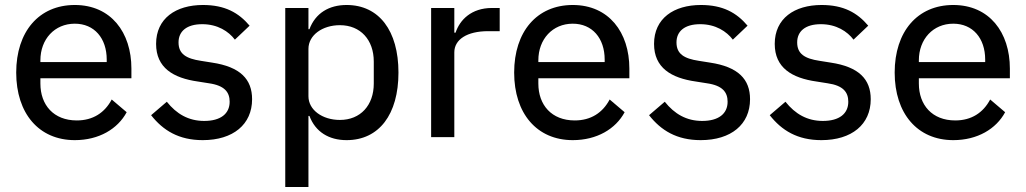

<svg xmlns="http://www.w3.org/2000/svg" viewBox="-20 -550 4115 770"><path d="M280 12C377 12 452 -33 488 -100L428 -151C400 -98 353 -67 288 -67C195 -67 142 -129 142 -215V-236H507V-275C507 -420 425 -530 280 -530C136 -530 45 -423 45 -259C45 -95 136 12 280 12ZM280 -455C358 -455 408 -397 408 -311V-301H142V-308C142 -393 199 -455 280 -455Z M793 12C915 12 991 -51 991 -152C991 -232 944 -282 830 -299L786 -306C726 -315 696 -334 696 -380C696 -424 728 -453 791 -453C853 -453 897 -424 922 -391L981 -447C937 -499 882 -530 794 -530C685 -530 606 -476 606 -374C606 -278 675 -237 774 -223L818 -216C881 -207 901 -180 901 -142C901 -94 865 -65 799 -65C736 -65 688 -93 649 -142L586 -88C634 -27 697 12 793 12Z M1124 200H1217V-85H1221C1245 -21 1299 12 1370 12C1500 12 1578 -91 1578 -259C1578 -427 1500 -530 1370 -530C1299 -530 1245 -497 1221 -433H1217V-518H1124ZM1343 -69C1273 -69 1217 -109 1217 -164V-354C1217 -409 1273 -449 1343 -449C1426 -449 1479 -390 1479 -303V-215C1479 -128 1426 -69 1343 -69Z M1802 0V-340C1802 -391 1852 -425 1938 -425H1984V-518H1953C1870 -518 1824 -470 1807 -419H1802V-518H1709V0Z M2277 12C2374 12 2449 -33 2485 -100L2425 -151C2397 -98 2350 -67 2285 -67C2192 -67 2139 -129 2139 -215V-236H2504V-275C2504 -420 2422 -530 2277 -530C2133 -530 2042 -423 2042 -259C2042 -95 2133 12 2277 12ZM2277 -455C2355 -455 2405 -397 2405 -311V-301H2139V-308C2139 -393 2196 -455 2277 -455Z M2790 12C2912 12 2988 -51 2988 -152C2988 -232 2941 -282 2827 -299L2783 -306C2723 -315 2693 -334 2693 -380C2693 -424 2725 -453 2788 -453C2850 -453 2894 -424 2919 -391L2978 -447C2934 -499 2879 -530 2791 -530C2682 -530 2603 -476 2603 -374C2603 -278 2672 -237 2771 -223L2815 -216C2878 -207 2898 -180 2898 -142C2898 -94 2862 -65 2796 -65C2733 -65 2685 -93 2646 -142L2583 -88C2631 -27 2694 12 2790 12Z M3274 12C3396 12 3472 -51 3472 -152C3472 -232 3425 -282 3311 -299L3267 -306C3207 -315 3177 -334 3177 -380C3177 -424 3209 -453 3272 -453C3334 -453 3378 -424 3403 -391L3462 -447C3418 -499 3363 -530 3275 -530C3166 -530 3087 -476 3087 -374C3087 -278 3156 -237 3255 -223L3299 -216C3362 -207 3382 -180 3382 -142C3382 -94 3346 -65 3280 -65C3217 -65 3169 -93 3130 -142L3067 -88C3115 -27 3178 12 3274 12Z M3803 12C3900 12 3975 -33 4011 -100L3951 -151C3923 -98 3876 -67 3811 -67C3718 -67 3665 -129 3665 -215V-236H4030V-275C4030 -420 3948 -530 3803 -530C3659 -530 3568 -423 3568 -259C3568 -95 3659 12 3803 12ZM3803 -455C3881 -455 3931 -397 3931 -311V-301H3665V-308C3665 -393 3722 -455 3803 -455Z"/></svg>

Font: IBM Plex Arabic Text
Style: Regular
Weight: 450
Designer: Mike Abbink, Paul van der Laan, Pieter van Rosmalen, Wael Morcos, Khajak Apelian
Foundry: Bold Monday
Version: Version 1.0